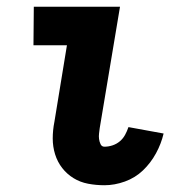

<svg xmlns="http://www.w3.org/2000/svg" viewBox="-20 -540 540 568"><path d="M289 8Q264 8 240.5 3.5Q217 -1 197.5 -13Q178 -25 164 -43Q150 -61 143 -83.5Q136 -106 136 -130.5Q136 -155 141 -180L178 -406H79L80 -520H335L275 -161Q274 -153 273 -145Q272 -137 273 -129Q274 -121 277.5 -113.5Q281 -106 289 -106Q301 -106 313 -110Q325 -114 334.5 -122Q344 -130 350 -141Q356 -152 360 -164L464 -145Q457 -115 441.5 -86.5Q426 -58 403 -36Q380 -14 349.5 -3Q319 8 289 8Z"/></svg>

Font: Iosevka Curly Slab Heavy
Style: Italic
Weight: 900
Italic angle: -9°
Monospace: yes
Designer: Belleve Invis
Foundry: Belleve Invis
Version: Version 22.1.2; ttfautohint (v1.8.4)